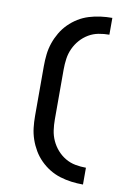

<svg xmlns="http://www.w3.org/2000/svg" viewBox="-106 -909 811 1137"><g transform="rotate(10 300.0 -340.0)"><path d="M475 161Q440 161 405 156.5Q370 152 336 141.5Q302 131 272 112.5Q242 94 217 69Q192 44 174 13.5Q156 -17 144.5 -50.5Q133 -84 129 -119Q125 -154 125 -190V-490Q125 -526 129 -561Q133 -596 144.5 -629.5Q156 -663 174 -693.5Q192 -724 217 -749Q242 -774 272 -792.5Q302 -811 336 -821.5Q370 -832 405 -836.5Q440 -841 475 -841V-740Q443 -740 411 -734Q379 -728 351 -711.5Q323 -695 301.5 -670.5Q280 -646 266.5 -616.5Q253 -587 248.5 -555Q244 -523 244 -490V-190Q244 -157 248.5 -125Q253 -93 266.5 -63.5Q280 -34 301.5 -9.5Q323 15 351 31.5Q379 48 411 54Q443 60 475 60Z"/></g></svg>

Font: Zed Sans Extended
Style: Bold
Weight: 700
Width: 7
Designer: Belleve Invis
Foundry: Belleve Invis
Version: Version 1.0.0; ttfautohint (v1.8.4)